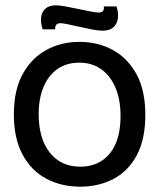

<svg xmlns="http://www.w3.org/2000/svg" viewBox="-20 -687 597 720"><path d="M281 13Q210 13 153.5 -17Q97 -47 64.5 -107.5Q32 -168 32 -258Q32 -349 65 -409Q98 -469 153.5 -499.5Q209 -530 278 -530Q348 -530 404 -499Q460 -468 492.5 -407.5Q525 -347 525 -256Q525 -165 493 -105Q461 -45 405.5 -16Q350 13 281 13ZM281 -62Q328 -62 362 -84.5Q396 -107 414 -149Q432 -191 432 -252Q432 -314 413 -358.5Q394 -403 359.5 -427.5Q325 -452 277 -452Q230 -452 196 -428.5Q162 -405 143.5 -361.5Q125 -318 125 -259Q125 -168 166.5 -115Q208 -62 281 -62ZM365 -572Q348 -572 325 -576.5Q302 -581 278 -586.5Q254 -592 234.5 -596Q215 -600 206 -600Q195 -600 190.5 -593.5Q186 -587 187 -577H140Q131 -605 134.5 -625Q138 -645 152 -656Q166 -667 189 -667Q205 -667 228 -662.5Q251 -658 275 -653Q299 -648 319.5 -644Q340 -640 350 -640Q362 -640 366.5 -646Q371 -652 369 -663H417Q425 -638 422 -617.5Q419 -597 405 -584.5Q391 -572 365 -572Z"/></svg>

Font: Bricolage Grotesque 96pt
Style: Regular
Weight: 400
Version: Version 1.001;gftools[0.9.33.dev8+g029e19f]